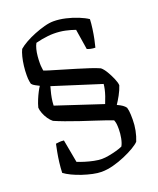

<svg xmlns="http://www.w3.org/2000/svg" viewBox="-165 -819 921 1118"><g transform="rotate(-20 295.5 -260.0)"><path d="M268 200Q245 200 214.5 193.5Q184 187 152.5 176.5Q121 166 94 153Q67 140 50 127Q51 97 55 64Q59 31 64.5 2.5Q70 -26 74 -45Q86 -46 95 -47.5Q104 -49 124 -47L150 95Q169 103 195 111Q221 119 248 124.5Q275 130 296 130Q315 130 339.5 125.5Q364 121 387.5 114.5Q411 108 426 101Q436 84 441.5 55.5Q447 27 447 0Q447 -20 445.5 -32Q444 -44 439 -57Q430 -61 401 -71Q372 -81 332 -94Q292 -107 248.5 -121.5Q205 -136 166.5 -150.5Q128 -165 103 -176Q89 -187 77 -204.5Q65 -222 57.5 -241.5Q50 -261 49 -277Q55 -300 64.5 -323Q74 -346 84 -365Q94 -384 101 -394Q88 -401 76 -407Q64 -413 56 -423Q54 -432 52.5 -440Q51 -448 50.5 -457Q50 -466 50 -478Q50 -505 53.5 -534.5Q57 -564 63.5 -589.5Q70 -615 78 -631Q95 -646 122.5 -661.5Q150 -677 182.5 -690Q215 -703 246.5 -711.5Q278 -720 303 -720Q339 -720 378 -711Q417 -702 451.5 -688Q486 -674 508 -659Q507 -633 502.5 -600.5Q498 -568 492 -539Q486 -510 481 -492Q467 -492 453 -495Q439 -498 431 -502L411 -628Q383 -638 350.5 -645Q318 -652 279 -652Q263 -652 244.5 -650Q226 -648 206.5 -644.5Q187 -641 168 -636Q160 -622 155 -602Q150 -582 148 -560Q146 -538 146 -517Q146 -501 147.5 -491.5Q149 -482 150 -471Q158 -467 186.5 -458.5Q215 -450 253.5 -438.5Q292 -427 334 -414.5Q376 -402 412 -390Q448 -378 470 -368Q485 -356 499.5 -331.5Q514 -307 525 -281.5Q536 -256 537 -239Q528 -211 512.5 -183Q497 -155 484 -136Q504 -127 516 -118.5Q528 -110 535 -100Q538 -90 539.5 -79Q541 -68 541.5 -55Q542 -42 542 -25Q542 9 535.5 42Q529 75 517 104Q505 117 478 133Q451 149 415 164.5Q379 180 341 190Q303 200 268 200ZM422 -164Q431 -186 438 -206.5Q445 -227 449 -245.5Q453 -264 454 -277L158 -371Q156 -362 151 -344.5Q146 -327 142 -304.5Q138 -282 137 -258Z"/></g></svg>

Font: Texturina Medium
Style: Regular
Weight: 500
Designer: Guillermo Torres Carreño
Foundry: Omnibus-Type
Version: Version 1.003